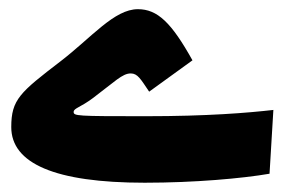

<svg xmlns="http://www.w3.org/2000/svg" viewBox="-20 -391 626 416"><path d="M293.5 4.9C401.4 4.9 504.9 -4.4 564 -14.6L572.3 -152.8C517.1 -146.5 429.7 -139.2 295.4 -139.2C145 -139.2 139.2 -139.6 139.6 -148.9C140.1 -156.7 154.3 -158.2 181.6 -178.7C228.5 -213.9 245.1 -231.9 263.2 -231.9C278.3 -231.9 284.7 -219.7 303.2 -192.4L397 -260.3C351.6 -341.8 321.3 -371.1 278.8 -371.1C227.5 -371.1 178.7 -310.1 111.3 -258.3C23.4 -190.9 4.4 -175.3 4.4 -115.7C4.4 -37.1 98.6 4.9 293.5 4.9Z"/></svg>

Font: CaskaydiaCove Nerd Font
Style: Bold
Weight: 700
Designer: Aaron Bell
Foundry: Saja Typeworks
Version: Version 2111.1;Nerd Fonts 2.3.0